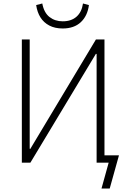

<svg xmlns="http://www.w3.org/2000/svg" viewBox="-20 -931 744 1099"><path d="M561 148 602 0H533V-622L529 -623L154 0H105V-705H150V-80L153 -78L529 -705H578V-42H661L608 148ZM339 -768Q294 -768 262 -785Q230 -802 211.5 -831.5Q193 -861 187 -902L222 -911Q232 -858 263.5 -833.5Q295 -809 339 -809Q388 -809 418 -835.5Q448 -862 455 -911L489 -902Q481 -840 442.5 -804Q404 -768 339 -768Z"/></svg>

Font: Nunito Sans 7pt Condensed ExtraLight
Style: Regular
Weight: 250
Width: 3
Designer: Vernon Adams
Foundry: Vernon Adams
Version: Version 3.101;gftools[0.9.27]